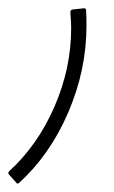

<svg xmlns="http://www.w3.org/2000/svg" viewBox="-87 -209 275 464"><path d="M-48 232 -66 212Q-68 208 -65 205Q4 142 44.5 49Q85 -44 85 -141Q85 -154 83 -180Q83 -182 84.5 -184Q86 -186 88 -186L116 -189Q121 -189 121 -184Q122 -172 122 -147Q122 -40 78 62.5Q34 165 -41 233Q-45 237 -48 232Z"/></svg>

Font: Vibes
Style: Regular
Weight: 400
Designer: AbdElmomen Kadhim
Version: Version 1.100